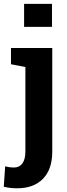

<svg xmlns="http://www.w3.org/2000/svg" viewBox="-39 -782 352 1015"><path d="M235.8 -761.7V-640.1H88.4V-761.7ZM51.3 213.4Q14.2 213.4 -19 205.1L-11.7 97.2Q11.2 103.5 36.1 103.5Q64 103.5 79.6 81.5Q95.2 59.6 95.2 19.5V-427.7L19 -442.4V-528.3H237.3V19.5Q237.3 112.8 188.2 163.1Q139.2 213.4 51.3 213.4Z"/></svg>

Font: Hanuman
Style: Bold
Weight: 700
Designer: Danh Hong
Version: Version 8.002; ttfautohint (v1.8.3)